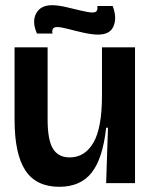

<svg xmlns="http://www.w3.org/2000/svg" viewBox="-20 -704 580 738"><path d="M208 14Q119 14 77.5 -49Q36 -112 36 -244V-522H163V-245Q163 -166 183.5 -132.5Q204 -99 248 -99Q306 -99 339 -155.5Q372 -212 372 -337V-522H499V-251V0H388L395 -213H388Q375 -94 332 -40Q289 14 208 14ZM357 -571Q334 -571 302.5 -578Q271 -585 242.5 -592.5Q214 -600 200 -600Q187 -600 183 -592.5Q179 -585 182 -575H122Q102 -621 119 -652.5Q136 -684 180 -684Q202 -684 233 -677Q264 -670 292.5 -663Q321 -656 336 -656Q349 -656 352.5 -663.5Q356 -671 354 -681H413Q430 -638 417 -604.5Q404 -571 357 -571Z"/></svg>

Font: Bricolage Grotesque 96pt SemiBold
Style: Regular
Weight: 600
Designer: Mathieu Triay
Foundry: Atelier Triay
Version: Version 1.001; ttfautohint (v1.8.4.7-5d5b);gftools[0.9.33.de